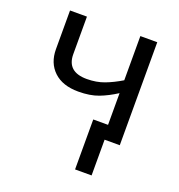

<svg xmlns="http://www.w3.org/2000/svg" viewBox="-131 -645 874 939"><g transform="rotate(20 306.5 -175.0)"><path d="M528 -536V0H449V186H363V-74H440V-239Q395 -210 351.5 -193.5Q308 -177 247 -177Q165 -177 119.5 -220Q74 -263 74 -335V-536H162V-341Q162 -249 265 -249Q315 -249 356 -264.5Q397 -280 440 -306V-536Z"/></g></svg>

Font: TSCustom
Style: Regular
Weight: 400
Designer: Monotype Design Team
Foundry: Monotype Imaging Inc.
Version: Version 2.004; ttfautohint (v1.8.3) -l 8 -r 50 -G 200 -x 14 